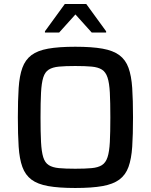

<svg xmlns="http://www.w3.org/2000/svg" viewBox="-20 -929 752 957"><path d="M355 8Q273 8 220 -1.5Q167 -11 136.5 -34Q106 -57 91.5 -97Q77 -137 73 -197.5Q69 -258 69 -344Q69 -430 73 -490.5Q77 -551 91.5 -591Q106 -631 136.5 -654Q167 -677 220 -686.5Q273 -696 355 -696Q438 -696 491 -686.5Q544 -677 575 -654Q606 -631 620.5 -591Q635 -551 639 -490.5Q643 -430 643 -344Q643 -258 639 -197.5Q635 -137 620.5 -97Q606 -57 575 -34Q544 -11 491 -1.5Q438 8 355 8ZM355 -88Q405 -88 437 -91Q469 -94 488 -106Q507 -118 516 -145.5Q525 -173 527.5 -221Q530 -269 530 -344Q530 -419 527.5 -467Q525 -515 516 -542.5Q507 -570 488 -582Q469 -594 437 -597Q405 -600 355 -600Q306 -600 274 -597Q242 -594 223 -582Q204 -570 195.5 -542.5Q187 -515 184.5 -467Q182 -419 182 -344Q182 -269 184.5 -221Q187 -173 195.5 -145.5Q204 -118 223 -106Q242 -94 274 -91Q306 -88 355 -88ZM204 -767V-773L303 -909H410L509 -773V-767H437L356 -857L275 -767Z"/></svg>

Font: Saira Medium
Style: Regular
Weight: 500
Designer: Hector Gatti with collaboration of the Omnibus-Type team
Foundry: Omnibus-Type
Version: Version 1.100; ttfautohint (v1.8.3)